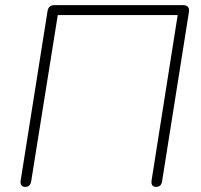

<svg xmlns="http://www.w3.org/2000/svg" viewBox="-20 -725 786 751"><path d="M78 6Q68 6 63.5 -0.5Q59 -7 61 -20L166 -682Q170 -705 193 -705H696Q709 -705 715 -698Q721 -691 719 -678L614 -16Q611 6 590 6Q580 6 575.5 -0.5Q571 -7 573 -20L675 -666H206L102 -16Q99 6 78 6Z"/></svg>

Font: Nunito Variable Extra Light
Style: Italic
Weight: 200
Italic angle: -9°
Designer: Vernon Adams
Foundry: Vernon Adams
Version: Version 3.602